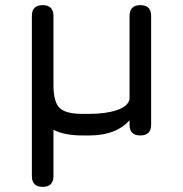

<svg xmlns="http://www.w3.org/2000/svg" viewBox="-20 -527 712 747"><path d="M104 158V-465Q104 -507 146 -507Q188 -507 188 -465V-196Q188 -131 211.5 -107.5Q235 -84 300 -84H328Q391 -84 434.5 -98.5Q478 -113 484 -141V-465Q484 -507 526 -507Q568 -507 568 -465V-42Q568 0 526 0Q484 0 484 -42V-59Q431 0 328 0H300Q231 0 188 -22V158Q188 200 146 200Q104 200 104 158Z"/></svg>

Font: Jura
Style: Bold
Weight: 700
Designer: Daniel Johnson, Alexei Vanyashin
Foundry: Daniel Johnson
Version: Version 5.103